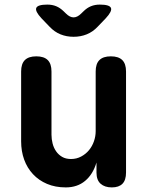

<svg xmlns="http://www.w3.org/2000/svg" viewBox="-20 -805 640 835"><path d="M396.1 -494Q396.1 -527.5 412.3 -543.7Q428.6 -560 462.1 -560Q495.6 -560 511.9 -543.7Q528.1 -527.5 528.1 -494V-54.6Q528.1 -21.8 512.6 -5.9Q497 10 466.3 10Q435.6 10 417.6 -5.9Q399.6 -21.8 399.6 -54.6V-98.2Q384.2 -46.7 350.2 -18.4Q316.2 10 266.1 10Q220.5 10 184.5 -5.3Q148.6 -20.5 123.4 -47.6Q98.2 -74.7 85 -111.1Q71.9 -147.5 71.9 -190.5V-494Q71.9 -527.5 88.1 -543.7Q104.4 -560 137.9 -560Q171.4 -560 187.7 -543.7Q203.9 -527.5 203.9 -494V-219.3Q203.9 -199.6 208.8 -180.7Q213.7 -161.7 224.1 -146.9Q234.4 -132 250.2 -122.8Q266 -113.5 288.8 -113.5Q313 -113.5 333 -124.3Q353.1 -135 367 -151.9Q380.9 -168.7 388.5 -190.4Q396.1 -212.1 396.1 -234.7ZM186 -785Q207.2 -785 224.4 -777.9Q241.5 -770.9 257 -755.7L266.8 -746.2Q283.6 -729.4 300 -729.4Q316.4 -729.4 333.2 -746.2L342.7 -755.4Q358.2 -770.9 375.5 -777.9Q392.8 -785 414 -785Q456.4 -785 462.5 -770.5Q468.5 -756.1 439.6 -725.1L404.9 -689Q383.6 -666.3 357.2 -655.7Q330.8 -645 300 -645Q269.2 -645 242.9 -655.7Q216.7 -666.3 195.4 -689L160.4 -725.4Q131.8 -756.1 137.8 -770.5Q143.9 -785 186 -785Z"/></svg>

Font: Maple Mono
Style: Regular
Weight: 400
Monospace: yes
Designer: subframe7536
Version: Version 7.300